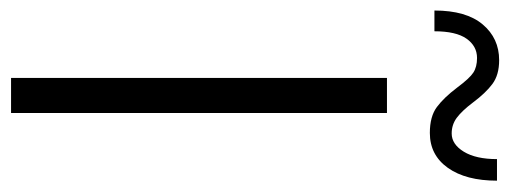

<svg xmlns="http://www.w3.org/2000/svg" viewBox="-356 -630 945 356"><g transform="rotate(90 117.0 -452.5)"><path d="M149 0H84V-697H149ZM186 -776.5Q155.5 -776.5 138 -789.5Q120.5 -802.5 102 -827Q84.5 -850.5 74 -857.2Q63.5 -864 47 -864Q25 -864 11.2 -844.5Q-2.5 -825 -2.5 -785H-41Q-41 -844 -15.2 -874.5Q10.5 -905 51 -905Q78.5 -905 95.2 -892.5Q112 -880 129.5 -856.5Q145 -836 157.8 -826.5Q170.5 -817 187 -817Q207 -817 220.8 -839.5Q234.5 -862 234.5 -901H274.5Q274.5 -843.5 250.8 -810Q227 -776.5 186 -776.5Z"/></g></svg>

Font: Acari Sans Neue
Style: Regular
Weight: 400
Designer: Alfredo Marco Pradil (font), Cristiano Sobral (main changes)
Foundry: Hanken Design Co. (font), Cristiano Sobral (main changes)
Version: Version 2.459;March 19, 2022;FontCreator 14.0.0.2808 64-bit;